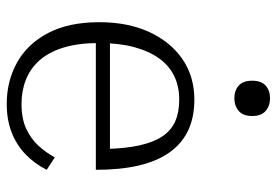

<svg xmlns="http://www.w3.org/2000/svg" viewBox="-146 -666 823 571"><g transform="rotate(90 265.5 -380.5)"><path d="M108 -263Q108 -202 121.5 -158Q135 -114 159.5 -86.5Q184 -59 217 -46Q250 -33 289 -33Q333 -33 363 -47Q393 -61 413.5 -83.5Q434 -106 448 -132L485 -108Q467 -72 439 -45Q411 -18 373.5 -3.5Q336 11 289 11Q221 11 165.5 -20Q110 -51 78 -112.5Q46 -174 46 -264Q46 -350 75.5 -413.5Q105 -477 156.5 -512Q208 -547 276 -547Q329 -547 368 -528.5Q407 -510 433 -473.5Q459 -437 472 -382.5Q485 -328 485 -254H90V-296H442L423 -279Q422 -340 412.5 -383Q403 -426 385.5 -452Q368 -478 341 -490Q314 -502 276 -502Q237 -502 206 -487Q175 -472 153.5 -442Q132 -412 120 -367.5Q108 -323 108 -263ZM272 -666Q249 -666 234.5 -679Q220 -692 220 -719Q220 -746 234.5 -759Q249 -772 272 -772Q295 -772 310 -759Q325 -746 325 -719Q325 -692 310 -679Q295 -666 272 -666Z"/></g></svg>

Font: Roboto Serif SemiCondensed ExtraLight
Style: Regular
Weight: 250
Width: 4
Designer: Greg Gazdowicz
Foundry: Commercial Type
Version: Version 1.007